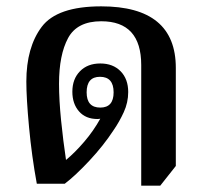

<svg xmlns="http://www.w3.org/2000/svg" viewBox="-20 -579 650 605"><path d="M534 -56V-365Q534 -559 299 -559Q160 -559 111.5 -494.5Q63 -430 63 -322Q63 -270 71.5 -178.5Q80 -87 96 0H184Q217 -25 261.5 -72.5Q306 -120 338 -169Q356 -195 370 -225.5Q384 -256 384 -289Q384 -330 360 -354.5Q336 -379 296 -379Q256 -379 232 -354.5Q208 -330 208 -290Q208 -252 229 -228Q250 -204 287 -204Q292 -204 296 -205Q275 -167 245.5 -132.5Q216 -98 188 -75Q179 -135 172.5 -199.5Q166 -264 166 -315Q166 -406 194.5 -459Q223 -512 299 -512Q425 -512 425 -374V6H485ZM296 -240Q253 -240 253 -288Q253 -337 295 -337Q338 -337 338 -288Q338 -240 296 -240Z"/></svg>

Font: Noto Serif Thai SemiCondensed Semi
Style: Regular
Weight: 600
Width: 4
Designer: Monotype Design Team
Foundry: Monotype Imaging Inc.
Version: Version 1.901